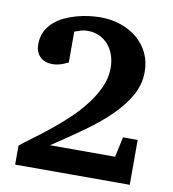

<svg xmlns="http://www.w3.org/2000/svg" viewBox="-78 -756 744 825"><g transform="rotate(10 293.5 -343.5)"><path d="M43 0V-83Q63 -99.6 95.5 -123.3Q127.9 -147 164.8 -176.5Q201.7 -206.1 239 -240.7Q276.4 -275.4 306.6 -314Q336.9 -352.5 356 -394.3Q375 -436 375 -480Q375 -509.8 366.2 -535.4Q357.4 -561 341.3 -579.8Q325.2 -598.6 302.2 -609.4Q279.3 -620.1 251 -620.1Q240.7 -620.1 233.6 -618.9Q226.6 -617.7 220.5 -616Q214.4 -614.3 208.3 -611.8Q202.1 -609.4 193.8 -606.9V-472.2Q183.1 -466.8 171.9 -462.4Q162.1 -458.5 150.1 -455.8Q138.2 -453.1 126 -453.1Q89.4 -453.1 70.1 -473.4Q50.8 -493.7 50.8 -526.9Q50.8 -558.1 62.7 -582.3Q74.7 -606.4 94.7 -624.3Q114.7 -642.1 140.4 -654.1Q166 -666 193.1 -673.3Q220.2 -680.7 246.8 -683.8Q273.4 -687 294.9 -687Q342.3 -687 383.8 -672.9Q425.3 -658.7 456.1 -632.8Q486.8 -606.9 504.4 -570.3Q522 -533.7 522 -488.8Q522 -435.1 495.8 -387.2Q469.7 -339.4 423.3 -293.5Q377 -247.6 313.5 -202.1Q250 -156.7 175.8 -107.9H460L479 -195.8H543V0Z"/></g></svg>

Font: Charis SIL Afr
Style: Bold
Weight: 700
Foundry: SIL International
Version: Version 5.000